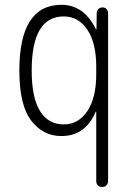

<svg xmlns="http://www.w3.org/2000/svg" viewBox="-20 -550 540 790"><path d="M242.2 -482.4Q110.4 -482.4 110.4 -259.8Q110.4 -148.4 144.5 -93.3Q178.7 -38.1 242.2 -38.1Q302.7 -38.1 339.4 -92.8Q376 -147.5 376 -245.1V-275.4Q376 -373 339.4 -427.7Q302.7 -482.4 242.2 -482.4ZM232.4 9.8Q157.2 9.8 108.4 -53.7Q59.6 -117.2 59.6 -259.8Q59.6 -529.3 232.4 -530.3Q325.2 -530.3 374 -430.7Q374 -428.7 376 -428.7Q377 -428.7 377 -429.7L377.9 -496.1Q377.9 -505.9 384.8 -512.7Q391.6 -519.5 401.9 -519.5Q412.1 -519.5 418.5 -512.7Q424.8 -505.9 424.8 -496.1V195.3Q424.8 206.1 417.5 212.9Q410.2 219.7 399.9 219.7Q389.6 219.7 382.8 212.9Q376 206.1 376 195.3V-89.8Q376 -90.8 374 -90.8Q373 -90.8 373 -88.9Q331.1 9.8 232.4 9.8Z"/></svg>

Font: Rounded-X Mgen+ 2m light
Style: Regular
Weight: 200
Designer: [Source Han Sans]
Ryoko NISHIZUKA  (kana & ideographs); Paul D. Hunt (Latin, Greek & Cyrillic); Wenlong ZHANG  (bopomofo
Version: Version 1.059.20150602